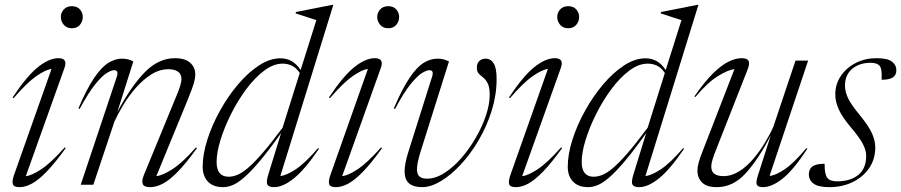

<svg xmlns="http://www.w3.org/2000/svg" viewBox="-20 -762 3718 792"><path d="M231 -692Q231 -709.5 243 -723Q255 -736.5 276.5 -736.5Q298 -736.5 309.8 -723Q321.5 -709.5 321.5 -692Q321.5 -674 309.8 -659.8Q298 -645.5 276.5 -645.5Q255 -645.5 243 -659.8Q231 -674 231 -692ZM38 -40.5 192.5 -477.5Q169 -475 130.2 -448.2Q91.5 -421.5 36 -357L32 -360Q91 -449 137 -485.5Q183 -522 221 -522Q260.5 -522 246 -482L86.5 -35.5Q110.5 -37.5 150.2 -63.8Q190 -90 247 -154L251 -151Q206.5 -89 172.5 -54Q138.5 -19 111.5 -4.5Q84.5 10 60.5 10Q36.5 10 32.8 -2.5Q29 -15 38 -40.5Z M308.5 -312.5 303.5 -315Q338.5 -397 369 -441.5Q399.5 -486 427.5 -503Q455.5 -520 483 -520Q498.5 -520 509 -517Q519.5 -514 530 -508.5L464 -300Q521.5 -407.5 578 -464.8Q634.5 -522 701.5 -522Q743.5 -522 764.5 -503Q785.5 -484 785.5 -455.5Q785.5 -439.5 779.8 -419.2Q774 -399 755.5 -353.5L625 -35.5Q651 -38 692.5 -65Q734 -92 788.5 -154L792.5 -151Q748 -89 713.5 -53.8Q679 -18.5 651.5 -4.2Q624 10 600 10Q574.5 10 569 -2.5Q563.5 -15 573.5 -40L700 -347.5Q717 -387.5 722.8 -406.2Q728.5 -425 728.5 -435.5Q728.5 -457.5 713.5 -467Q698.5 -476.5 675.5 -476.5Q638 -476.5 603.8 -454.8Q569.5 -433 540.2 -399.5Q511 -366 488.5 -328.8Q466 -291.5 452 -260.5L365 0H313L462 -446Q470.5 -472.5 450.5 -472.5Q440 -472.5 420.8 -461Q401.5 -449.5 373.5 -415.2Q345.5 -381 308.5 -312.5Z M1296 -148.5Q1237 -62 1192 -26Q1147 10 1110.5 10Q1089.5 10 1083.2 -0.2Q1077 -10.5 1087 -43L1139.5 -213Q1088 -140.5 1050.5 -96.2Q1013 -52 986 -29Q959 -6 938.5 2Q918 10 900.5 10Q859.5 10 837.8 -12.8Q816 -35.5 816 -74.5Q816 -125 835 -185Q854 -245 886.8 -304.2Q919.5 -363.5 961 -412.8Q1002.5 -462 1047.8 -491.8Q1093 -521.5 1137 -521.5Q1189 -521.5 1220 -473L1285 -679Q1271.5 -683.5 1246 -691.5Q1220.5 -699.5 1199 -707L1201 -712.5L1350.5 -742H1355L1136.5 -36Q1161 -38 1199.8 -63.5Q1238.5 -89 1292 -151ZM873.5 -94.5Q873.5 -33 923 -33Q939 -33 957.5 -40Q976 -47 1000.8 -67.5Q1025.5 -88 1060.8 -128.2Q1096 -168.5 1145.5 -235L1216.5 -461Q1201.5 -483 1184 -491.2Q1166.5 -499.5 1146 -499.5Q1108 -499.5 1069.2 -470.2Q1030.5 -441 995.5 -393.8Q960.5 -346.5 933 -291.5Q905.5 -236.5 889.5 -184.5Q873.5 -132.5 873.5 -94.5Z M1536 -692Q1536 -709.5 1548 -723Q1560 -736.5 1581.5 -736.5Q1603 -736.5 1614.8 -723Q1626.5 -709.5 1626.5 -692Q1626.5 -674 1614.8 -659.8Q1603 -645.5 1581.5 -645.5Q1560 -645.5 1548 -659.8Q1536 -674 1536 -692ZM1343 -40.5 1497.5 -477.5Q1474 -475 1435.2 -448.2Q1396.5 -421.5 1341 -357L1337 -360Q1396 -449 1442 -485.5Q1488 -522 1526 -522Q1565.5 -522 1551 -482L1391.5 -35.5Q1415.5 -37.5 1455.2 -63.8Q1495 -90 1552 -154L1556 -151Q1511.5 -89 1477.5 -54Q1443.5 -19 1416.5 -4.5Q1389.5 10 1365.5 10Q1341.5 10 1337.8 -2.5Q1334 -15 1343 -40.5Z M2028.5 -436Q2028.5 -370.5 2008.5 -306.2Q1988.5 -242 1955.2 -185Q1922 -128 1881.5 -84.2Q1841 -40.5 1799.2 -15.2Q1757.5 10 1721 10Q1686 10 1667.5 -5.5Q1649 -21 1649 -56Q1649 -86 1664 -134L1762.5 -446Q1771 -472.5 1751 -472.5Q1740.5 -472.5 1721.2 -461Q1702 -449.5 1674 -415.2Q1646 -381 1609.5 -312.5L1604.5 -315Q1639.5 -397 1669.8 -441.5Q1700 -486 1728 -503Q1756 -520 1784 -520Q1799 -520 1810.2 -517Q1821.5 -514 1832 -508.5L1715.5 -138.5Q1700 -89.5 1700 -64Q1700 -42.5 1710.5 -33.8Q1721 -25 1741 -25Q1776.5 -25 1813.2 -48.5Q1850 -72 1883.2 -110.2Q1916.5 -148.5 1943 -194.5Q1969.5 -240.5 1984.8 -286.5Q2000 -332.5 2000 -370Q2000 -402 1992 -417.8Q1984 -433.5 1973.5 -441.8Q1963 -450 1955 -458.2Q1947 -466.5 1947 -483.5Q1947 -500.5 1957 -510.2Q1967 -520 1983.5 -520Q2004 -520 2016.2 -501Q2028.5 -482 2028.5 -436Z M2278.5 -692Q2278.5 -709.5 2290.5 -723Q2302.5 -736.5 2324 -736.5Q2345.5 -736.5 2357.2 -723Q2369 -709.5 2369 -692Q2369 -674 2357.2 -659.8Q2345.5 -645.5 2324 -645.5Q2302.5 -645.5 2290.5 -659.8Q2278.5 -674 2278.5 -692ZM2085.5 -40.5 2240 -477.5Q2216.5 -475 2177.8 -448.2Q2139 -421.5 2083.5 -357L2079.5 -360Q2138.5 -449 2184.5 -485.5Q2230.5 -522 2268.5 -522Q2308 -522 2293.5 -482L2134 -35.5Q2158 -37.5 2197.8 -63.8Q2237.5 -90 2294.5 -154L2298.5 -151Q2254 -89 2220 -54Q2186 -19 2159 -4.5Q2132 10 2108 10Q2084 10 2080.2 -2.5Q2076.5 -15 2085.5 -40.5Z M2802 -148.5Q2743 -62 2698 -26Q2653 10 2616.5 10Q2595.5 10 2589.2 -0.2Q2583 -10.5 2593 -43L2645.5 -213Q2594 -140.5 2556.5 -96.2Q2519 -52 2492 -29Q2465 -6 2444.5 2Q2424 10 2406.5 10Q2365.5 10 2343.8 -12.8Q2322 -35.5 2322 -74.5Q2322 -125 2341 -185Q2360 -245 2392.8 -304.2Q2425.5 -363.5 2467 -412.8Q2508.5 -462 2553.8 -491.8Q2599 -521.5 2643 -521.5Q2695 -521.5 2726 -473L2791 -679Q2777.5 -683.5 2752 -691.5Q2726.5 -699.5 2705 -707L2707 -712.5L2856.5 -742H2861L2642.5 -36Q2667 -38 2705.8 -63.5Q2744.5 -89 2798 -151ZM2379.5 -94.5Q2379.5 -33 2429 -33Q2445 -33 2463.5 -40Q2482 -47 2506.8 -67.5Q2531.5 -88 2566.8 -128.2Q2602 -168.5 2651.5 -235L2722.5 -461Q2707.5 -483 2690 -491.2Q2672.5 -499.5 2652 -499.5Q2614 -499.5 2575.2 -470.2Q2536.5 -441 2501.5 -393.8Q2466.5 -346.5 2439 -291.5Q2411.5 -236.5 2395.5 -184.5Q2379.5 -132.5 2379.5 -94.5Z M3106 -37 3159.5 -204Q3109 -105.5 3056.5 -47.8Q3004 10 2937 10Q2895 10 2876 -9.2Q2857 -28.5 2857 -57.5Q2857 -73 2862 -91.5Q2867 -110 2880.5 -144L3009.5 -476.5Q2984.5 -474.5 2942 -448.5Q2899.5 -422.5 2848 -361.5L2844.5 -364.5Q2887 -426 2922.2 -460.2Q2957.5 -494.5 2986.2 -508.2Q3015 -522 3038.5 -522Q3062 -522 3067.8 -511Q3073.5 -500 3064 -475.5L2938 -155Q2924.5 -121.5 2919.2 -104Q2914 -86.5 2914 -76Q2914 -53.5 2927.5 -44.5Q2941 -35.5 2963.5 -35.5Q2997.5 -35.5 3029 -55.2Q3060.5 -75 3087.2 -106.5Q3114 -138 3135.2 -173.2Q3156.5 -208.5 3170 -239L3261.5 -512H3313.5L3154.5 -36.5Q3179 -38 3217 -63.8Q3255 -89.5 3306.5 -151L3310.5 -148.5Q3252.5 -60 3208 -25Q3163.5 10 3127.5 10Q3107.5 10 3102.2 0.5Q3097 -9 3106 -37Z M3381.5 -86.5Q3381 -44 3392.5 -28.5Q3403.5 -14 3432 -14Q3488 -14 3520.5 -40.5Q3553 -67 3553 -119.5Q3553 -141.5 3539.5 -167.8Q3526 -194 3490 -236.5Q3454 -279 3439.8 -311Q3425.5 -343 3425.5 -371.5Q3425.5 -415.5 3449 -449.5Q3472.5 -483.5 3511 -502.8Q3549.5 -522 3595 -522Q3641 -522 3659.2 -508Q3677.5 -494 3677.5 -472Q3677.5 -453 3663.8 -443Q3650 -433 3616.5 -433Q3619.5 -477.5 3608 -491Q3597.5 -503 3571 -503Q3525 -503 3495.2 -478Q3465.5 -453 3465.5 -408.5Q3465.5 -384.5 3478 -357.5Q3490.5 -330.5 3528 -285.5Q3565 -240 3577.8 -210Q3590.5 -180 3590.5 -154Q3590.5 -105.5 3565.5 -68.8Q3540.5 -32 3497.5 -11Q3454.5 10 3401.5 10Q3355.5 10 3336 -4.5Q3316.5 -19 3316.5 -43Q3316.5 -64.5 3331.5 -75.5Q3346.5 -86.5 3381.5 -86.5Z"/></svg>

Font: Newsreader Display Light
Style: Italic
Weight: 300
Italic angle: -17°
Designer: Hugues Gentile
Foundry: Production Type
Version: Version 1.001